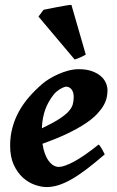

<svg xmlns="http://www.w3.org/2000/svg" viewBox="-20 -737 472 777"><path d="M415 -371.1Q415 -357.9 411.9 -342.5Q408.7 -327.1 399.2 -310.3Q389.6 -293.5 372.1 -274.9Q354.5 -256.3 325.2 -236.8Q295.9 -217.3 253.4 -196.8Q210.9 -176.3 151.9 -155.3Q158.7 -110.8 176.8 -86.2Q194.8 -61.5 218.3 -61.5Q239.3 -61.5 279.5 -83Q319.8 -104.5 378.9 -151.9Q381.8 -150.4 385.7 -144.8Q389.6 -139.2 393.3 -132.6Q397 -126 399.9 -120.1L403.8 -112.3Q363.8 -77.6 330.6 -52.5Q297.4 -27.3 269 -11.2Q240.7 4.9 216.1 12.5Q191.4 20 168.5 20Q147 20 121.1 11Q95.2 2 73 -17.8Q50.8 -37.6 35.9 -69.6Q21 -101.6 21 -147.9Q21 -186 30.3 -220.5Q39.6 -254.9 56.6 -285.9Q73.7 -316.9 97.9 -344.7Q122.1 -372.6 152.3 -398.4Q163.1 -407.7 179.7 -418Q196.3 -428.2 216.1 -437Q235.8 -445.8 257.1 -451.4Q278.3 -457 298.8 -457Q328.6 -457 350.6 -449.5Q372.6 -441.9 387 -429.7Q401.4 -417.5 408.2 -402.1Q415 -386.7 415 -371.1ZM195.8 -352.5Q185.1 -338.4 177 -324Q168.9 -309.6 163.1 -293.5Q157.2 -277.3 153.8 -258.8Q150.4 -240.2 149.4 -217.8Q192.4 -238.3 218 -254.6Q243.7 -271 257.1 -285.6Q270.5 -300.3 274.4 -314.5Q278.3 -328.6 278.3 -344.2Q278.3 -364.3 269.5 -375.2Q260.7 -386.2 248 -386.2Q244.1 -386.2 237.8 -383.8Q231.4 -381.3 224.1 -377Q216.8 -372.6 209.2 -366.5Q201.7 -360.4 195.8 -352.5ZM327.1 -516.1Q317.4 -510.3 304.2 -504.4Q291 -498.5 282.2 -496.1L135.7 -669.9L156.2 -697.3Q162.1 -698.2 178.2 -701.7Q194.3 -705.1 212.4 -708.5Q230.5 -711.9 246.6 -714.6Q262.7 -717.3 269 -717.3Z"/></svg>

Font: Gentium Book Basic
Style: Bold Italic
Weight: 700
Italic angle: -8°
Designer: J. Victor Gaultney and Annie Olsen
Foundry: SIL International
Version: Version 1.102; 2013; Maintenance release